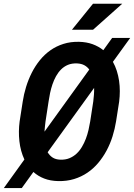

<svg xmlns="http://www.w3.org/2000/svg" viewBox="-60 -940 703 1007"><path d="M548.8 -303.7Q542.5 -264.2 530.3 -225.1Q518.1 -186 499.3 -150.9Q480.5 -115.7 455.3 -85.7Q430.2 -55.7 398.4 -34.2Q366.7 -12.7 328.6 -1Q290.5 10.7 245.6 9.8Q203.6 8.8 171.6 -3.7Q139.6 -16.1 115.2 -38.1L54.2 46.4H-40L67.9 -103.5Q47.4 -147.5 41.7 -199.5Q36.1 -251.5 43 -303.2L59.1 -406.7Q64.9 -445.8 76.9 -484.6Q88.9 -523.4 106.7 -558.6Q124.5 -593.8 148.9 -624Q173.3 -654.3 204.1 -676Q234.9 -697.8 272.5 -709.7Q310.1 -721.7 354.5 -720.7Q394 -719.7 425.5 -708.3Q457 -696.8 481.9 -676.8L528.3 -741.2H623L532.2 -615.7Q544.4 -593.8 552.5 -568.6Q560.5 -543.5 564.5 -516.6Q568.4 -489.7 568.4 -461.9Q568.4 -434.1 564.9 -406.7ZM429.2 -408.2Q431.2 -423.8 432.6 -441.9Q434.1 -460 433.6 -479L189.9 -141.6Q199.7 -124.5 215.6 -114Q231.4 -103.5 256.3 -102.5Q282.7 -101.6 303.7 -110.1Q324.7 -118.7 341.1 -133.8Q357.4 -148.9 369.6 -169.4Q381.8 -189.9 390.4 -212.6Q398.9 -235.4 404.3 -258.8Q409.7 -282.2 413.1 -303.2ZM178.7 -302.7Q177.2 -291 175.8 -277.6Q174.3 -264.2 173.3 -249.5L408.2 -575.2Q397.9 -589.4 382.3 -597.9Q366.7 -606.4 343.8 -607.4Q316.9 -608.4 296.4 -599.9Q275.9 -591.3 260.5 -575.9Q245.1 -560.5 233.9 -540.3Q222.7 -520 215.1 -497.6Q207.5 -475.1 202.6 -451.9Q197.8 -428.7 194.8 -407.7ZM427.7 -920.4H581.1L428.2 -784.2H317.4Z"/></svg>

Font: Roboto Mono
Style: Bold Italic
Weight: 700
Designer: Google
Version: Version 2.000985; 2015; ttfautohint (v1.3)